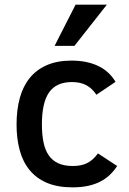

<svg xmlns="http://www.w3.org/2000/svg" viewBox="-20 -786 550 821"><path d="M481 -76.2Q467.3 -55.2 449.7 -38.3Q432.1 -21.5 408.9 -9.5Q385.7 2.4 356.2 8.8Q326.7 15.1 290 15.1Q225.6 15.1 180.2 -4.4Q134.8 -23.9 106 -59.6Q77.1 -95.2 64 -144.5Q50.8 -193.8 50.8 -253.9Q50.8 -316.4 64.7 -366.9Q78.6 -417.5 107.4 -452.9Q136.2 -488.3 180.7 -507.6Q225.1 -526.9 286.1 -526.9Q351.1 -526.9 398.9 -504.4Q446.8 -481.9 474.1 -436L392.1 -380.9Q375 -407.2 350.1 -421.1Q325.2 -435.1 287.1 -435.1Q221.2 -435.1 190.2 -391.4Q159.2 -347.7 159.2 -253.9Q159.2 -210.9 166 -177.7Q172.9 -144.5 188.2 -122.1Q203.6 -99.6 229 -87.9Q254.4 -76.2 291 -76.2Q308.1 -76.2 323 -78.9Q337.9 -81.5 351.1 -87.9Q364.3 -94.2 376 -104.5Q387.7 -114.7 398.9 -129.9ZM298.3 -589.8H213.4L303.2 -766.1H437Z"/></svg>

Font: Clear Sans Medium
Style: Regular
Weight: 500
Foundry: Intel Corporation
Version: Version 1.00